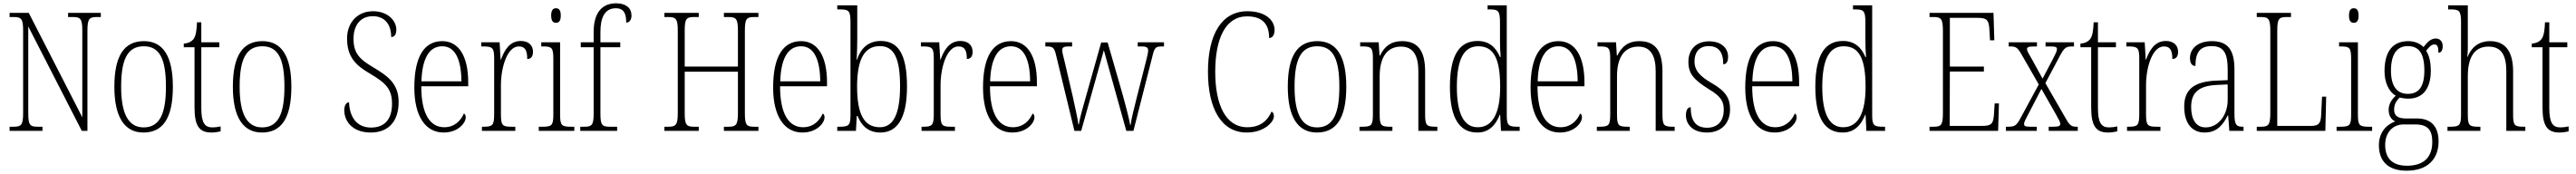

<svg xmlns="http://www.w3.org/2000/svg" viewBox="-20 -792 15584 1053"><path d="M38 0H237V-25H209C161 -25 151 -35 151 -109V-632L475 0H509V-605C509 -679 520 -689 567 -689H590V-714H392V-689H420C467 -689 478 -679 478 -606V-82L154 -714H38V-689H61C109 -689 120 -679 120 -606V-109C120 -35 109 -25 61 -25H38Z M848 10C965 10 1026 -76 1026 -267C1026 -453 966 -543 851 -543C730 -543 672 -453 672 -267C672 -78 737 10 848 10ZM849 -21C755 -21 713 -107 713 -267C713 -430 750 -512 850 -512C948 -512 984 -432 984 -267C984 -109 949 -21 849 -21Z M1260 10C1278 10 1298 7 1315 3V-27C1297 -23 1283 -21 1265 -21C1219 -21 1198 -48 1198 -139V-506H1307V-536H1198V-657H1172C1170 -605 1165 -573 1149 -553C1137 -539 1118 -530 1092 -528V-506H1157V-142C1157 -28 1187 10 1260 10Z M1565 10C1682 10 1743 -76 1743 -267C1743 -453 1683 -543 1568 -543C1447 -543 1389 -453 1389 -267C1389 -78 1454 10 1565 10ZM1566 -21C1472 -21 1430 -107 1430 -267C1430 -430 1467 -512 1567 -512C1665 -512 1701 -432 1701 -267C1701 -109 1666 -21 1566 -21Z M2223 10C2332 10 2392 -59 2392 -175C2392 -287 2324 -333 2241 -383C2157 -432 2119 -469 2119 -557C2119 -636 2158 -694 2236 -694C2308 -694 2347 -644 2347 -568C2366 -568 2378 -582 2378 -613C2378 -667 2326 -724 2237 -724C2141 -724 2080 -653 2080 -560C2080 -448 2131 -398 2216 -348C2312 -291 2352 -256 2352 -164C2352 -72 2309 -20 2225 -20C2137 -20 2095 -86 2092 -173C2072 -173 2063 -148 2063 -125C2063 -59 2112 10 2223 10Z M2664 10C2752 10 2798 -48 2798 -82C2798 -95 2793 -102 2787 -105C2768 -62 2731 -22 2668 -22C2582 -22 2529 -102 2529 -270H2813V-294C2813 -450 2757 -543 2656 -543C2548 -543 2487 -451 2487 -262C2487 -88 2555 10 2664 10ZM2772 -300H2530C2534 -431 2573 -512 2656 -512C2737 -512 2771 -426 2772 -300Z M2896 0H3098V-25H3079C3022 -25 3011 -30 3011 -99V-276C3011 -384 3049 -511 3119 -511C3161 -511 3170 -481 3170 -435C3195 -435 3205 -453 3205 -479C3205 -516 3180 -544 3131 -544C3062 -544 3031 -485 3011 -431H3009L3003 -536H2892V-511H2898C2959 -511 2970 -506 2970 -438V-100C2970 -30 2958 -25 2902 -25H2896Z M3344 -654C3361 -654 3373 -664 3373 -698C3373 -732 3361 -742 3344 -742C3327 -742 3315 -732 3315 -698C3315 -664 3327 -654 3344 -654ZM3240 0H3455V-25H3438C3379 -25 3369 -31 3369 -99V-536H3255V-511H3265C3319 -511 3328 -504 3328 -435V-98C3328 -31 3318 -25 3259 -25H3240Z M3491 0H3714V-25H3674C3624 -25 3613 -32 3613 -104V-506H3733V-536H3613V-599C3613 -685 3639 -742 3706 -742C3757 -742 3769 -707 3769 -655C3788 -655 3801 -672 3801 -698C3801 -743 3768 -772 3708 -772C3621 -772 3572 -713 3572 -598V-536H3494V-506H3572V-104C3572 -32 3560 -25 3511 -25H3491Z M4000 0H4208V-25H4180C4133 -25 4123 -36 4123 -109V-358H4445V-109C4445 -36 4434 -25 4387 -25H4360V0H4569V-25H4544C4497 -25 4487 -35 4487 -108V-605C4487 -679 4497 -689 4544 -689H4569V-714H4360V-689H4387C4434 -689 4445 -679 4445 -605V-389H4123V-605C4123 -679 4133 -689 4180 -689H4208V-714H4000V-689H4022C4070 -689 4081 -679 4081 -606V-109C4081 -36 4070 -25 4023 -25H4000Z M4835 10C4923 10 4969 -48 4969 -82C4969 -95 4964 -102 4958 -105C4939 -62 4902 -22 4839 -22C4753 -22 4700 -102 4700 -270H4984V-294C4984 -450 4928 -543 4827 -543C4719 -543 4658 -451 4658 -262C4658 -88 4726 10 4835 10ZM4943 -300H4701C4705 -431 4744 -512 4827 -512C4908 -512 4942 -426 4943 -300Z M5307 10C5403 10 5468 -67 5468 -267C5468 -464 5415 -544 5309 -544C5233 -544 5188 -499 5165 -430H5163C5166 -471 5167 -528 5167 -564V-760H5046V-735H5059C5114 -735 5126 -730 5126 -659V-94C5126 -32 5114 -25 5058 -25H5046V0H5159L5164 -90H5169C5193 -29 5236 10 5307 10ZM5304 -22C5207 -22 5166 -103 5166 -269C5166 -433 5210 -513 5304 -513C5391 -513 5426 -437 5426 -270C5426 -98 5383 -22 5304 -22Z M5556 0H5758V-25H5739C5682 -25 5671 -30 5671 -99V-276C5671 -384 5709 -511 5779 -511C5821 -511 5830 -481 5830 -435C5855 -435 5865 -453 5865 -479C5865 -516 5840 -544 5791 -544C5722 -544 5691 -485 5671 -431H5669L5663 -536H5552V-511H5558C5619 -511 5630 -506 5630 -438V-100C5630 -30 5618 -25 5562 -25H5556Z M6105 10C6193 10 6239 -48 6239 -82C6239 -95 6234 -102 6228 -105C6209 -62 6172 -22 6109 -22C6023 -22 5970 -102 5970 -270H6254V-294C6254 -450 6198 -543 6097 -543C5989 -543 5928 -451 5928 -262C5928 -88 5996 10 6105 10ZM6213 -300H5971C5975 -431 6014 -512 6097 -512C6178 -512 6212 -426 6213 -300Z M6370 -458 6481 0H6522L6659 -488L6795 0H6838L6954 -456C6966 -506 6974 -511 7013 -511H7023V-536H6864V-511H6886C6921 -511 6927 -503 6927 -485C6927 -473 6921 -448 6914 -421L6861 -213C6841 -134 6826 -75 6821 -36H6818C6812 -78 6784 -178 6771 -226L6682 -535H6643L6552 -212C6538 -163 6512 -74 6508 -39H6505C6501 -75 6480 -164 6470 -212L6421 -422C6416 -441 6407 -477 6407 -487C6407 -504 6414 -511 6448 -511H6467V-536H6305V-511H6311C6350 -511 6359 -505 6370 -458Z M7524 10C7629 10 7688 -54 7688 -88C7688 -103 7683 -112 7674 -117C7650 -64 7609 -22 7527 -22C7395 -22 7333 -160 7333 -358C7333 -556 7394 -693 7525 -693C7624 -693 7659 -641 7659 -562C7679 -562 7692 -580 7692 -611C7692 -670 7636 -724 7528 -724C7371 -724 7289 -583 7289 -358C7289 -136 7369 10 7524 10Z M7948 10C8065 10 8126 -76 8126 -267C8126 -453 8066 -543 7951 -543C7830 -543 7772 -453 7772 -267C7772 -78 7837 10 7948 10ZM7949 -21C7855 -21 7813 -107 7813 -267C7813 -430 7850 -512 7950 -512C8048 -512 8084 -432 8084 -267C8084 -109 8049 -21 7949 -21Z M8206 0H8405V-25H8397C8338 -25 8328 -30 8328 -98V-331C8328 -444 8372 -510 8457 -510C8534 -510 8562 -451 8562 -361V0H8677V-25H8670C8613 -25 8603 -31 8603 -99V-359C8603 -485 8559 -543 8463 -543C8398 -543 8359 -514 8330 -456H8327L8322 -536H8210V-511H8220C8276 -511 8287 -506 8287 -438V-99C8287 -31 8277 -25 8218 -25H8206Z M8919 10C8988 10 9029 -33 9055 -98H9057L9062 0H9175V-25H9164C9109 -25 9097 -32 9097 -93V-760H8981V-735H8991C9044 -735 9056 -730 9056 -656V-548C9056 -515 9057 -479 9060 -447H9056C9031 -506 8990 -544 8920 -544C8815 -544 8753 -465 8753 -267C8753 -70 8815 10 8919 10ZM8922 -22C8841 -21 8795 -98 8795 -265C8795 -437 8839 -512 8925 -512C9024 -512 9057 -426 9057 -265C9057 -111 9013 -22 8922 -22Z M9418 10C9506 10 9552 -48 9552 -82C9552 -95 9547 -102 9541 -105C9522 -62 9485 -22 9422 -22C9336 -22 9283 -102 9283 -270H9567V-294C9567 -450 9511 -543 9410 -543C9302 -543 9241 -451 9241 -262C9241 -88 9309 10 9418 10ZM9526 -300H9284C9288 -431 9327 -512 9410 -512C9491 -512 9525 -426 9526 -300Z M9642 0H9841V-25H9833C9774 -25 9764 -30 9764 -98V-331C9764 -444 9808 -510 9893 -510C9970 -510 9998 -451 9998 -361V0H10113V-25H10106C10049 -25 10039 -31 10039 -99V-359C10039 -485 9995 -543 9899 -543C9834 -543 9795 -514 9766 -456H9763L9758 -536H9646V-511H9656C9712 -511 9723 -506 9723 -438V-99C9723 -31 9713 -25 9654 -25H9642Z M10308 10C10394 10 10448 -44 10448 -131C10448 -196 10423 -240 10337 -289C10267 -330 10233 -364 10233 -421C10233 -473 10259 -513 10319 -513C10377 -513 10407 -478 10407 -403C10427 -403 10436 -420 10436 -449C10436 -500 10396 -542 10321 -542C10244 -542 10196 -493 10196 -418C10196 -346 10228 -310 10320 -252C10394 -209 10410 -176 10410 -129C10410 -60 10374 -19 10309 -19C10237 -19 10210 -66 10210 -143C10193 -143 10181 -128 10181 -94C10181 -45 10217 10 10308 10Z M10717 10C10805 10 10851 -48 10851 -82C10851 -95 10846 -102 10840 -105C10821 -62 10784 -22 10721 -22C10635 -22 10582 -102 10582 -270H10866V-294C10866 -450 10810 -543 10709 -543C10601 -543 10540 -451 10540 -262C10540 -88 10608 10 10717 10ZM10825 -300H10583C10587 -431 10626 -512 10709 -512C10790 -512 10824 -426 10825 -300Z M11130 10C11199 10 11240 -33 11266 -98H11268L11273 0H11386V-25H11375C11320 -25 11308 -32 11308 -93V-760H11192V-735H11202C11255 -735 11267 -730 11267 -656V-548C11267 -515 11268 -479 11271 -447H11267C11242 -506 11201 -544 11131 -544C11026 -544 10964 -465 10964 -267C10964 -70 11026 10 11130 10ZM11133 -22C11052 -21 11006 -98 11006 -265C11006 -437 11050 -512 11136 -512C11235 -512 11268 -426 11268 -265C11268 -111 11224 -22 11133 -22Z M11655 0H12070L12075 -166H12049L12045 -102C12041 -46 12033 -30 11973 -30H11777L11778 -359H11984V-389H11778V-684H11946C12007 -684 12015 -668 12018 -601L12021 -548H12047L12042 -714H11655V-689H11678C11725 -689 11736 -679 11736 -605V-108C11736 -35 11726 -25 11678 -25H11655Z M12117 0H12304V-25H12268C12234 -25 12227 -29 12227 -42C12227 -55 12238 -72 12252 -100L12332 -254L12417 -105C12436 -71 12446 -54 12446 -43C12446 -31 12440 -25 12402 -25H12376V0H12552V-25H12546C12515 -25 12504 -31 12480 -74L12356 -289L12447 -460C12473 -507 12484 -511 12523 -511H12529V-536H12357V-511H12384C12419 -511 12426 -507 12426 -494C12426 -482 12416 -463 12401 -434L12339 -316L12272 -438C12256 -466 12245 -483 12245 -494C12245 -505 12250 -511 12288 -511H12305V-536H12134V-511H12143C12178 -511 12188 -504 12212 -462L12316 -281L12206 -78C12181 -31 12170 -25 12128 -25H12117Z M12736 10C12754 10 12774 7 12791 3V-27C12773 -23 12759 -21 12741 -21C12695 -21 12674 -48 12674 -139V-506H12783V-536H12674V-657H12648C12646 -605 12641 -573 12625 -553C12613 -539 12594 -530 12568 -528V-506H12633V-142C12633 -28 12663 10 12736 10Z M12850 0H13052V-25H13033C12976 -25 12965 -30 12965 -99V-276C12965 -384 13003 -511 13073 -511C13115 -511 13124 -481 13124 -435C13149 -435 13159 -453 13159 -479C13159 -516 13134 -544 13085 -544C13016 -544 12985 -485 12965 -431H12963L12957 -536H12846V-511H12852C12913 -511 12924 -506 12924 -438V-100C12924 -30 12912 -25 12856 -25H12850Z M13319 10C13396 10 13432 -39 13459 -93H13462L13469 0H13555V-25H13552C13510 -25 13500 -36 13500 -107V-372C13500 -493 13457 -543 13364 -543C13276 -543 13231 -496 13231 -441C13231 -410 13242 -393 13264 -393C13264 -473 13290 -513 13362 -513C13438 -513 13459 -466 13459 -371V-307L13390 -304C13258 -299 13196 -252 13196 -147C13196 -41 13247 10 13319 10ZM13326 -21C13264 -21 13238 -74 13238 -145C13238 -226 13278 -273 13394 -278L13459 -281V-186C13459 -98 13404 -21 13326 -21Z M13635 0H14050L14055 -207H14030L14025 -104C14023 -49 14014 -30 13963 -30H13759V-606C13759 -679 13769 -689 13817 -689H13842V-714H13635V-689H13659C13706 -689 13717 -679 13717 -605V-109C13717 -35 13706 -25 13659 -25H13635Z M14222 -654C14239 -654 14251 -664 14251 -698C14251 -732 14239 -742 14222 -742C14205 -742 14193 -732 14193 -698C14193 -664 14205 -654 14222 -654ZM14118 0H14333V-25H14316C14257 -25 14247 -31 14247 -99V-536H14133V-511H14143C14197 -511 14206 -504 14206 -435V-98C14206 -31 14196 -25 14137 -25H14118Z M14542 241C14668 241 14735 171 14735 64C14735 -19 14697 -75 14604 -75H14537C14493 -75 14466 -89 14466 -128C14466 -163 14482 -185 14500 -202C14511 -198 14537 -195 14552 -195C14643 -195 14688 -260 14688 -363C14688 -424 14676 -459 14660 -485C14680 -511 14693 -523 14710 -523C14729 -523 14734 -507 14734 -473C14752 -473 14760 -489 14760 -513C14760 -538 14746 -559 14718 -559C14684 -559 14661 -529 14644 -507C14625 -527 14592 -543 14552 -543C14459 -543 14408 -482 14408 -361C14408 -295 14433 -237 14476 -213C14455 -194 14433 -165 14433 -128C14433 -88 14452 -67 14473 -57C14428 -42 14374 2 14374 87C14374 181 14427 241 14542 241ZM14549 -224C14483 -224 14447 -271 14447 -364C14447 -468 14486 -513 14548 -513C14614 -513 14649 -473 14649 -365C14649 -268 14616 -224 14549 -224ZM14544 211C14444 211 14412 154 14412 85C14412 7 14461 -39 14523 -39H14594C14669 -39 14697 -6 14697 67C14697 152 14653 211 14544 211Z M14789 0H14988V-25H14981C14922 -25 14912 -30 14912 -98V-331C14912 -451 14956 -510 15037 -510C15116 -510 15145 -457 15145 -359V0H15260V-25H15251C15195 -25 15186 -32 15186 -98V-360C15186 -485 15135 -543 15047 -543C14970 -543 14930 -497 14911 -448H14909C14910 -462 14912 -482 14912 -500V-760H14793V-735H14809C14858 -735 14871 -728 14871 -661V-99C14871 -31 14860 -25 14801 -25H14789Z M15467 10C15485 10 15505 7 15522 3V-27C15504 -23 15490 -21 15472 -21C15426 -21 15405 -48 15405 -139V-506H15514V-536H15405V-657H15379C15377 -605 15372 -573 15356 -553C15344 -539 15325 -530 15299 -528V-506H15364V-142C15364 -28 15394 10 15467 10Z"/></svg>

Font: Noto Serif Hebrew Condensed ExtraLight
Style: Regular
Weight: 200
Width: 3
Designer: Monotype Design Team
Foundry: Monotype Imaging Inc.
Version: Version 2.004